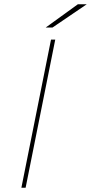

<svg xmlns="http://www.w3.org/2000/svg" viewBox="-20 -887 430 907"><path d="M81 0 221 -700H241L101 0ZM196 -757 348 -867H390L228 -757Z"/></svg>

Font: Montserrat Thin
Style: Italic
Weight: 100
Italic angle: -11.3°
Designer: Julieta Ulanovsky
Foundry: Julieta Ulanovsky
Version: Version 9.000; ttfautohint (v1.8.4.7-5d5b)